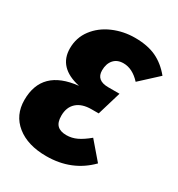

<svg xmlns="http://www.w3.org/2000/svg" viewBox="-177 -827 887 959"><g transform="rotate(30 266.5 -348.0)"><path d="M535 -619 434 -526Q388 -576 336 -576Q300 -576 280 -553Q260 -530 260 -492Q260 -434 329 -434H394L353 -297H312Q257 -297 227 -270Q197 -243 197 -194Q197 -156 214.5 -139Q232 -122 267 -122Q298 -122 326.5 -135.5Q355 -149 390 -178L475 -79Q379 19 232 19Q125 19 61.5 -32Q-2 -83 -2 -170Q-2 -346 199 -367Q66 -396 66 -507Q66 -569 102 -616.5Q138 -664 197 -689.5Q256 -715 322 -715Q395 -715 445 -691.5Q495 -668 535 -619Z"/></g></svg>

Font: Fira Sans Condensed Black
Style: Italic
Weight: 900
Width: 3
Italic angle: -8°
Designer: Carrois Corporate & Edenspiekermann AG
Foundry: Carrois Corporate GbR & Edenspiekermann AG
Version: Version 4.203